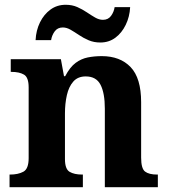

<svg xmlns="http://www.w3.org/2000/svg" viewBox="-20 -784 707 804"><path d="M20 0V-53H22Q56 -53 78 -65Q100 -77 100 -122V-418Q100 -460 80.5 -471.5Q61 -483 28 -483H25V-536H235L248 -465H253Q273 -503 296.5 -520.5Q320 -538 347.5 -543.5Q375 -549 406 -549Q483 -549 527 -503Q571 -457 571 -356V-124Q571 -78 587.5 -65.5Q604 -53 638 -53H641V0H419V-329Q419 -394 401 -429Q383 -464 339 -464Q306 -464 287 -442.5Q268 -421 260 -385.5Q252 -350 252 -309V-118Q252 -76 271.5 -64.5Q291 -53 324 -53H327V0ZM400 -606Q373 -606 351 -615.5Q329 -625 310.5 -637.5Q292 -650 275.5 -659.5Q259 -669 243 -669Q221 -669 209 -652.5Q197 -636 194 -616H129Q131 -657 147.5 -690.5Q164 -724 191.5 -744Q219 -764 255 -764Q282 -764 303.5 -754.5Q325 -745 343.5 -732.5Q362 -720 378.5 -710.5Q395 -701 411 -701Q433 -701 445 -717.5Q457 -734 460 -754H525Q523 -714 506.5 -680Q490 -646 463 -626Q436 -606 400 -606Z"/></svg>

Font: Noto Serif Khojki
Style: Bold
Weight: 700
Version: Version 2.003